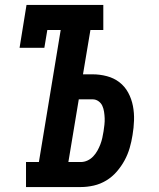

<svg xmlns="http://www.w3.org/2000/svg" viewBox="-20 -755 640 775"><path d="M85 0V-101H137L225 -634H171L159 -562H59L87 -735H397V-634H345L315 -455H354Q383 -455 411.5 -447.5Q440 -440 462 -423Q484 -406 497.5 -381Q511 -356 516.5 -327.5Q522 -299 521 -269Q520 -239 515 -210Q511 -184 503.5 -158Q496 -132 483 -108Q470 -84 451.5 -62.5Q433 -41 409 -26.5Q385 -12 358.5 -6Q332 0 306 0ZM306 -101Q320 -101 333 -107Q346 -113 356 -123.5Q366 -134 373 -146.5Q380 -159 385 -172Q390 -185 393 -198.5Q396 -212 398 -225Q400 -238 401.5 -251.5Q403 -265 402.5 -278Q402 -291 400 -304Q398 -317 393 -328Q388 -339 377.5 -346.5Q367 -354 354 -354H298L256 -101Z"/></svg>

Font: Iosevka Slab Extended Oblique
Style: Bold
Weight: 700
Width: 7
Italic angle: -9°
Monospace: yes
Designer: Belleve Invis
Foundry: Belleve Invis
Version: Version 11.1.1; ttfautohint (v1.8.3)